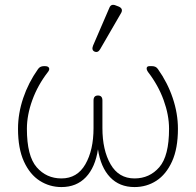

<svg xmlns="http://www.w3.org/2000/svg" viewBox="-20 -746 794 778"><path d="M229 12Q181 12 141 -13.5Q101 -39 77 -91.5Q53 -144 53 -224Q53 -286 74 -348.5Q95 -411 134 -466Q142 -478 158 -478H162Q175 -478 178.5 -471Q182 -464 174 -454Q133 -401 111 -340.5Q89 -280 89 -224Q89 -114 128.5 -68.5Q168 -23 229 -23Q293 -23 326 -80.5Q359 -138 359 -227V-339Q359 -359 377 -359Q395 -359 395 -339V-227Q395 -138 428 -80.5Q461 -23 525 -23Q586 -23 625.5 -68.5Q665 -114 665 -224Q665 -280 643 -340.5Q621 -401 580 -454Q573 -464 574.5 -471Q576 -478 586 -478H596Q612 -478 620 -466Q659 -411 680 -348.5Q701 -286 701 -224Q701 -144 677 -91.5Q653 -39 613.5 -13.5Q574 12 525 12Q464 12 426 -28Q388 -68 377 -141Q366 -68 328 -28Q290 12 229 12ZM386 -547Q377 -531 363 -537Q350 -543 357 -561L423 -714Q430 -732 449 -724L462 -719Q481 -710 470 -692Z"/></svg>

Font: Zen Maru Gothic Light
Style: Regular
Weight: 300
Designer: Yoshimichi Ohira
Foundry: Positype
Version: Version 1.001